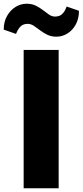

<svg xmlns="http://www.w3.org/2000/svg" viewBox="-37 -1011 444 1031"><path d="M90 0V-743H278V0ZM266 -814Q238 -814 216.8 -824.5Q195.5 -835 178 -848.5Q160.5 -862 144.5 -872.5Q128.5 -883 111 -883Q97 -883 86 -877.8Q75 -872.5 66 -860.8Q57 -849 49 -829L-17 -852Q-17 -894 0.8 -925.2Q18.5 -956.5 46.5 -973.8Q74.5 -991 106 -991Q134 -991 155.2 -980.5Q176.5 -970 193.8 -956.5Q211 -943 226.5 -932.5Q242 -922 259 -922Q271.5 -922 282.8 -926.5Q294 -931 303.5 -942.8Q313 -954.5 321 -976L387 -953Q387 -911 370 -879.8Q353 -848.5 325.2 -831.2Q297.5 -814 266 -814Z"/></svg>

Font: Koeln Type Sans ExtraBold
Style: Regular
Weight: 800
Designer: Eben Sorkin
Foundry: Eben Sorkin
Version: Version 2.001